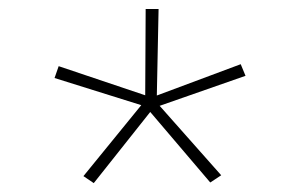

<svg xmlns="http://www.w3.org/2000/svg" viewBox="-20 -731 640 428"><path d="M294.9 -496.6 101.6 -557.1 110.8 -583.5 303.7 -518.6 304.7 -710.9H333.5L329.6 -518.1L516.6 -587.9L527.3 -562L335.9 -495.1L473.1 -340.3L448.7 -324.2L314.9 -481.4L189 -322.8L166 -338.4Z"/></svg>

Font: TypoPRO Roboto Mono
Style: Regular
Weight: 250
Designer: Google
Version: Version 2.000986; 2015; ttfautohint (v1.3)